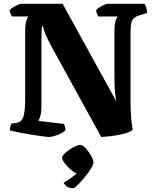

<svg xmlns="http://www.w3.org/2000/svg" viewBox="-20 -724 822 1015"><path d="M239 0Q230 0 203.5 -3.5Q177 -7 143.5 -12.5Q110 -18 79.5 -24Q49 -30 32 -35Q32 -46 35 -56.5Q38 -67 41 -71L69 -75Q96 -79 104.5 -110Q113 -141 113 -196V-560Q113 -593 119 -613Q125 -633 130 -637H43Q41 -641 36.5 -650Q32 -659 31 -671Q37 -678 49.5 -685.5Q62 -693 74.5 -698.5Q87 -704 92 -704H311L595 -188Q591 -208 588 -236.5Q585 -265 585 -327V-557Q585 -594 591 -613.5Q597 -633 603 -637H500Q497 -642 493 -650.5Q489 -659 488 -671Q494 -678 506 -685.5Q518 -693 530.5 -698.5Q543 -704 549 -704H743Q757 -687 757 -655L720 -644Q701 -638 690 -630Q679 -622 674.5 -604Q670 -586 670 -549V-196Q670 -134 674 -93Q678 -52 682 -38Q666 -25 635.5 -17Q605 -9 572 -5Q539 -1 515 0L255 -473Q210 -556 208 -585H202Q201 -578 200 -560.5Q199 -543 199 -514V-156Q199 -131 193.5 -112Q188 -93 183 -85L318 -69Q320 -65 323 -56Q326 -47 326 -35Q310 -20 282.5 -10Q255 0 239 0ZM367 271Q345 271 333 261.5Q321 252 316 242Q335 231 352.5 218.5Q370 206 385 193Q370 187 352 171Q334 155 321 137.5Q308 120 308 110Q308 102 319 90.5Q330 79 346 68Q362 57 378 49.5Q394 42 404 42Q416 42 432.5 59.5Q449 77 461.5 99Q474 121 474 134Q474 146 460 168.5Q446 191 426.5 214.5Q407 238 390 254.5Q373 271 367 271Z"/></svg>

Font: Texturina 72pt Black
Style: Regular
Weight: 900
Designer: Guillermo Torres Carreño
Foundry: Omnibus-Type
Version: Version 1.002; ttfautohint (v1.8.3)